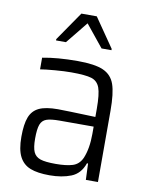

<svg xmlns="http://www.w3.org/2000/svg" viewBox="-83 -791 666 860"><g transform="rotate(10 249.5 -361.0)"><path d="M48 -140Q48 -198 60.5 -230Q73 -262 103 -276Q133 -290 188 -290Q217 -290 359 -285V-322Q359 -389 348.5 -417.5Q338 -446 310.5 -454.5Q283 -463 218 -463Q187 -463 144.5 -459.5Q102 -456 78 -452V-505Q145 -518 238 -518Q316 -518 354.5 -501Q393 -484 407 -444Q421 -404 421 -324V0H366L363 -74H358Q341 -25 299.5 -8.5Q258 8 202 8Q147 8 114 -5Q81 -18 64.5 -50Q48 -82 48 -140ZM340 -96Q359 -141 359 -208V-241H204Q164 -241 144.5 -234Q125 -227 117.5 -206.5Q110 -186 110 -143Q110 -102 119 -82Q128 -62 150.5 -54.5Q173 -47 220 -47Q268 -47 297 -56Q326 -65 340 -96ZM126 -592V-598L217 -730H287L378 -598V-592H333L252 -692L171 -592Z"/></g></svg>

Font: Saira Semi Condensed Light
Style: Regular
Weight: 300
Width: 4
Designer: Hector Gatti with collaboration of the Omnibus-Type team
Foundry: Omnibus-Type
Version: Version 1.001; ttfautohint (v1.8)